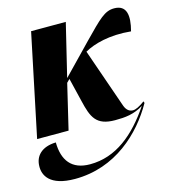

<svg xmlns="http://www.w3.org/2000/svg" viewBox="-116 -633 873 973"><g transform="rotate(-15 320.5 -147.0)"><path d="M24 0H189L245 -236L261 -252L291 -128C312 -39 331 10 431 10C484 10 529 6 580 -25C492 105 388 193 251 193C154 193 112 135 111 41C36 43 0 83 -1 135C-3 183 25 245 158 245C371 245 518 104 597 -36L594 -45C565 -24 546 -15 531 -15C513 -15 498 -26 489 -50L380 -363C429 -391 513 -415 625 -404C646 -483 638 -539 572 -539C522 -539 492 -507 402 -415L251 -259L318 -536H136Z"/></g></svg>

Font: Noto Serif Display Condensed Black
Style: Italic
Weight: 900
Width: 3
Italic angle: -12°
Designer: Monotype Design Team
Foundry: Monotype Imaging Inc.
Version: Version 2.009